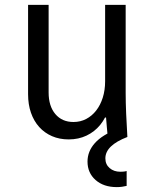

<svg xmlns="http://www.w3.org/2000/svg" viewBox="-20 -560 640 785"><path d="M493.8 -180V-540H409.8V-228Q409.8 -191.4 400.2 -160.9Q390.6 -130.4 373.3 -108.2Q356 -86 332.4 -73.6Q308.8 -61.2 280.4 -61.2Q233.6 -61.2 206.2 -93.7Q178.8 -126.2 178.8 -182V-540H94.8V-175Q94.8 -133 106.6 -99Q118.4 -65 140.2 -40.8Q162 -16.6 192.6 -3.3Q223.2 10 260.8 10Q301 10 333.8 -5.6Q366.6 -21.2 389.6 -49.3Q412.6 -77.4 425.3 -118Q438 -158.6 438 -208L383.6 -79.4H413.6Q415 -60 416.8 -40.4Q418.6 -20.8 420.6 0H500.8Q497.8 -48 495.8 -95Q493.8 -142 493.8 -180ZM497.8 200V139.2Q491 141.2 484.2 141.7Q477.4 142.2 472 142.2Q445.6 142.2 428.2 127.2Q410.8 112.2 410.8 87.4Q410.8 61 433.2 39.2Q455.6 17.4 500.8 0L459.4 -31.8Q398.4 -9 368.1 24.8Q337.8 58.6 337.8 100.6Q337.8 146.8 370.7 175.9Q403.6 205 457.6 205Q469.4 205 479.4 203.5Q489.4 202 497.8 200Z"/></svg>

Font: CommitMonoV143 ExtLt
Style: Regular
Weight: 200
Monospace: yes
Designer: Eigil Nikolajsen
Foundry: Eigil Nikolajsen
Version: Version 1.143